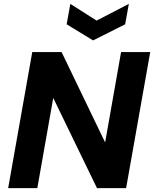

<svg xmlns="http://www.w3.org/2000/svg" viewBox="-20 -968 793 988"><path d="M22 0 146 -700H297L521 -235L603 -700H753L629 0H479L254 -464L172 0ZM643 -948 624 -843 459 -760 323 -843 342 -948 477 -862Z"/></svg>

Font: DM Sans 18pt Black
Style: Italic
Weight: 900
Italic angle: -10°
Designer: Colophon Foundry, Jonny Pinhorn
Foundry: Colophon Foundry
Version: Version 4.004;gftools[0.9.30]